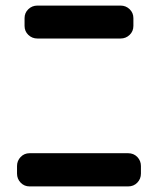

<svg xmlns="http://www.w3.org/2000/svg" viewBox="-20 -668 566 688"><path d="M458 -575Q458 -556 444.5 -543Q431 -530 412 -530H114Q95 -530 81.5 -543Q68 -556 68 -575V-603Q68 -622 81.5 -635Q95 -648 114 -648H412Q431 -648 444.5 -635Q458 -622 458 -603ZM485 -46Q485 -27 472 -13.5Q459 0 439 0H86Q67 0 54 -13.5Q41 -27 41 -46V-73Q41 -92 54 -105.5Q67 -119 86 -119H439Q459 -119 472 -105.5Q485 -92 485 -73Z"/></svg>

Font: Monomaniac One
Style: Regular
Weight: 400
Version: Version 1.000; ttfautohint (v1.8.3)